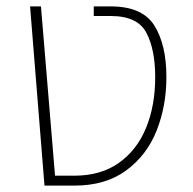

<svg xmlns="http://www.w3.org/2000/svg" viewBox="-20 -580 604 600"><path d="M74 -560H108L152 -31H213Q295 -31 351.5 -71Q408 -111 436.5 -180.5Q465 -250 465 -339Q465 -425 437.5 -477.5Q410 -530 326 -530H273V-560H326Q425 -560 462.5 -500Q500 -440 500 -339Q500 -249 469.5 -172Q439 -95 374.5 -47.5Q310 0 213 0H119Z"/></svg>

Font: FiraGO UltraLight
Style: Regular
Weight: 200
Designer: bBox Type
Foundry: bBox Type GmbH
Version: Version 1.001